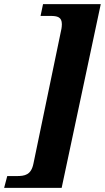

<svg xmlns="http://www.w3.org/2000/svg" viewBox="-59 -780 507 928"><path d="M-39 128H239L428 -760H149L137 -703H185C218 -703 240 -698 240 -663C240 -654 239 -648 238 -641L103 9C92 66 61 71 21 71H-24Z"/></svg>

Font: Noto Serif SemiCondensed Extra
Style: Italic
Weight: 800
Width: 4
Italic angle: -12°
Designer: Monotype Design Team
Foundry: Monotype Imaging Inc.
Version: Version 1.901